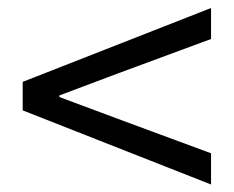

<svg xmlns="http://www.w3.org/2000/svg" viewBox="-20 -616 595 489"><path d="M517.5 -146.1 37.8 -334.9V-407.5L517.5 -595.6V-516.7L281.1 -429.3L131.2 -372.9V-368.9L281.1 -313L517.5 -225.6Z"/></svg>

Font: Noto Sans TC
Style: Regular
Weight: 100
Designer: Ryoko NISHIZUKA 西塚涼子 (kana, bopomofo & ideographs); Paul D. Hunt (Latin, Greek & Cyrillic); Sandoll Communications 산돌커뮤니
Foundry: Adobe
Version: Version 2.004;hotconv 1.0.118;makeotfexe 2.5.65603